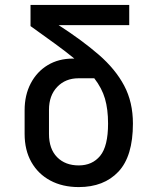

<svg xmlns="http://www.w3.org/2000/svg" viewBox="-20 -750 640 780"><path d="M300 10Q234 10 184.5 -16.5Q135 -43 107.5 -91.5Q80 -140 80 -206V-302Q80 -364 105 -411.5Q130 -459 174 -485.5Q218 -512 276 -512H282Q248 -540 204 -572Q160 -604 104 -644V-730H505V-648H218Q314 -586 381.5 -527.5Q449 -469 484.5 -402Q520 -335 520 -248Q520 -115 461 -52.5Q402 10 300 10ZM300 -78Q355 -78 387 -117Q419 -156 419 -248Q419 -306 406.5 -349Q394 -392 363 -432H299Q246 -432 212.5 -397Q179 -362 179 -304V-206Q179 -145 212 -111.5Q245 -78 300 -78Z"/></svg>

Font: JetBrainsMono NFM Medium
Style: Regular
Weight: 500
Monospace: yes
Designer: Philipp Nurullin, Konstantin Bulenkov
Foundry: JetBrains
Version: Version 2.304; ttfautohint (v1.8.4.7-5d5b);Nerd Fonts 3.3.0